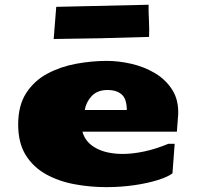

<svg xmlns="http://www.w3.org/2000/svg" viewBox="-20 -766 839 805"><path d="M425.3 18.6Q357.4 18.6 291.7 6.3Q226.1 -5.9 172.9 -35.4Q119.6 -64.9 87.9 -115.7Q56.2 -166.5 56.2 -244.1Q56.2 -324.2 90.1 -376.2Q124 -428.2 179.2 -457.5Q234.4 -486.8 299.8 -498.8Q365.2 -510.7 427.7 -510.7Q477.5 -510.7 530.8 -498.5Q584 -486.3 629.4 -459.5Q674.8 -432.6 702.1 -389.6Q729.5 -346.7 727.1 -285.2Q727.1 -279.3 726.1 -273.9L721.7 -213.9H325.7Q337.4 -169.4 382.3 -145Q427.2 -120.6 494.6 -120.6Q536.1 -120.6 584.5 -130.9Q632.8 -141.1 686 -163.1H712.4L703.1 -39.1Q683.6 -24.4 641.8 -11.2Q600.1 2 543.9 10.3Q487.8 18.6 425.3 18.6ZM511.7 -304.7Q511.2 -352.5 489.5 -370.6Q467.8 -388.7 431.6 -388.7Q388.2 -388.7 364.5 -363.3Q340.8 -337.9 335.4 -304.7ZM205.1 -602.5 215.8 -737.3 603 -746.1Q602.5 -717.8 604.5 -680.2Q606.4 -642.6 605 -611.3Q504.9 -607.9 405.3 -605.7Q305.7 -603.5 205.1 -602.5Z"/></svg>

Font: Seymour One
Style: Regular
Weight: 400
Designer: Vernon Adams
Foundry: Vernon Adams
Version: Version 1.100; ttfautohint (v1.8.4.7-5d5b);gftools[0.9.33]